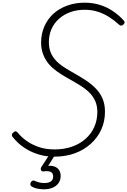

<svg xmlns="http://www.w3.org/2000/svg" viewBox="-20 -1150 951 1434"><path d="M387 20Q325 20 274 5Q223 -10 183.5 -33Q144 -56 116.5 -82Q89 -108 72 -130Q67 -139 69 -146Q71 -153 80 -161Q90 -170 97.5 -169Q105 -168 112 -160Q138 -127 178.5 -98Q219 -69 271 -51.5Q323 -34 388 -34Q459 -34 517.5 -54.5Q576 -75 618.5 -112.5Q661 -150 684 -201.5Q707 -253 707 -313Q707 -359 692 -393.5Q677 -428 650.5 -455.5Q624 -483 586.5 -507Q549 -531 504 -556Q471 -574 439 -594Q407 -614 379 -637.5Q351 -661 331 -689.5Q311 -718 299 -753.5Q287 -789 287 -833Q287 -897 311 -952Q335 -1007 378 -1046.5Q421 -1086 481.5 -1108Q542 -1130 612 -1130Q673 -1130 726 -1113.5Q779 -1097 824 -1066.5Q869 -1036 904 -997Q912 -988 910.5 -981Q909 -974 901 -966Q893 -958 884.5 -958.5Q876 -959 869 -966Q833 -999 794 -1023.5Q755 -1048 710.5 -1062.5Q666 -1077 612 -1077Q554 -1077 505.5 -1059.5Q457 -1042 420.5 -1009.5Q384 -977 364.5 -932.5Q345 -888 345 -834Q345 -791 359 -757.5Q373 -724 398 -697.5Q423 -671 458.5 -648Q494 -625 537 -601Q582 -576 622.5 -549Q663 -522 695 -489.5Q727 -457 745.5 -414.5Q764 -372 764 -316Q764 -243 736.5 -182.5Q709 -122 658 -76Q607 -30 538.5 -5Q470 20 387 20ZM307 264Q284 264 257.5 258.5Q231 253 213 240Q206 234 206.5 225.5Q207 217 211 210Q218 201 224 199Q230 197 238 200Q252 207 270.5 212Q289 217 311 217Q343 217 360 205Q377 193 377 168Q377 143 359 134Q341 125 305 130Q297 131 293 128.5Q289 126 286 121Q284 114 284.5 108.5Q285 103 291 94L355 -4H398L328 108L313 94Q351 84 378 91Q405 98 419 117Q433 136 433 164Q433 195 417 217.5Q401 240 373 252Q345 264 307 264Z"/></svg>

Font: Playwrite CU ExtraLight
Style: Regular
Weight: 250
Designer: Veronika Burian, José Scaglione
Foundry: TypeTogether
Version: Version 1.002